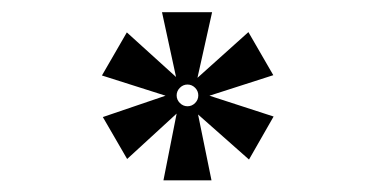

<svg xmlns="http://www.w3.org/2000/svg" viewBox="-20 -493 626 320"><path d="M252.4 -192.4 274.4 -303.7 191.9 -228 151.4 -297.9 255.9 -333.5 149.9 -367.2 191.4 -439 273.4 -364.7 250 -472.7H333.5L309.1 -363.3L394 -439.5L435.5 -367.7L329.1 -333.5L436 -298.8L395 -227.1L310.1 -302.2L332.5 -192.4ZM292.5 -315.9Q299.8 -315.9 305.2 -321.3Q310.5 -326.7 310.5 -334Q310.5 -341.3 305.2 -346.7Q299.8 -352.1 292.5 -352.1Q285.2 -352.1 279.8 -346.7Q274.4 -341.3 274.4 -334Q274.4 -326.7 279.8 -321.3Q285.2 -315.9 292.5 -315.9Z"/></svg>

Font: CaskaydiaMono NF
Style: Bold
Weight: 700
Designer: Aaron Bell
Foundry: Saja Typeworks
Version: Version 2111.001; ttfautohint (v1.8.4);Nerd Fonts 3.1.1